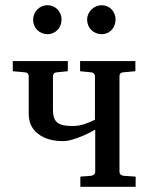

<svg xmlns="http://www.w3.org/2000/svg" viewBox="-20 -716 567 736"><path d="M454 -439 499 -443V-482H287V-443L327 -439C336 -439 344 -433 344 -424V-257C318 -245 293 -233 259 -233C207 -233 183 -244 183 -295V-424C183 -434 190 -439 200 -439L240 -443V-482H29V-443L73 -439C83 -439 90 -434 90 -424V-282C90 -261 94 -244 102 -230C123 -195 165 -175 220 -175C229 -175 239 -176 250 -179C285 -188 317 -203 345 -219V-58C345 -48 337 -43 328 -42L288 -39V0H500V-39L455 -42C445 -43 438 -48 438 -58V-424C438 -434 445 -439 455 -439ZM162 -696C131 -696 107 -671 107 -640C107 -609 131 -585 162 -585C193 -585 216 -610 216 -641C216 -671 193 -696 162 -696ZM370 -696C340 -696 314 -671 314 -641C314 -609 338 -585 370 -585C401 -585 423 -610 423 -641C423 -672 400 -696 370 -696Z"/></svg>

Font: Veleka
Style: Regular
Weight: 400
Designer: Stefan Peev, Context Ltd, 2016; SIL International, 1997-2014.
Foundry: Stefan Peev, Context Ltd, 2016
Version: Version 1.000